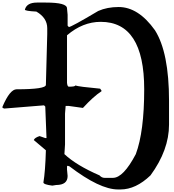

<svg xmlns="http://www.w3.org/2000/svg" viewBox="-20 -1450 1376 1518"><path d="M272.5 -1429.7H342.8Q509.8 -1429.7 509.8 -1383.8L514.6 -1333V-1247.1L524.4 -1236.3Q543 -1236.3 756.8 -1363.3Q827.1 -1394.5 918 -1394.5Q1074.2 -1394.5 1205.1 -1210.9Q1316.4 -1035.2 1316.4 -653.3V-464.8Q1316.4 -263.7 1169.9 -63.5Q1053.7 47.9 932.6 47.9H913.1Q768.6 47.9 529.3 -134.8L514.6 -139.6L509.8 -134.8V-109.4L514.6 -58.6Q514.6 12.7 423.8 12.7L393.6 17.6Q323.2 8.8 323.2 -7.8Q337.9 -92.8 342.8 -261.7L247.1 -342.8Q253.9 -361.3 293 -374L337.9 -358.4H347.7L337.9 -607.4L328.1 -617.2L14.6 -591.8L0 -596.7V-607.4Q58.6 -744.1 111.3 -744.1Q342.8 -744.1 342.8 -779.3L353.5 -1180.7V-1226.6Q353.5 -1308.6 267.6 -1358.4Q176.8 -1363.3 176.8 -1374Q191.4 -1429.7 272.5 -1429.7ZM509.8 -1170.9V-794.9Q512.7 -764.6 524.4 -764.6Q575.2 -764.6 575.2 -774.4Q601.6 -764.6 771.5 -749L782.2 -734.4V-728.5Q717.8 -686.5 635.7 -596.7L524.4 -612.3H499L494.1 -551.8V-307.6L489.3 -231.4Q584 -142.6 766.6 -63.5Q784.2 -43.9 806.6 -43.9H873Q955.1 -43.9 1053.7 -231.4Q1120.1 -409.2 1120.1 -744.1Q1120.1 -1277.3 776.4 -1277.3Q633.8 -1277.3 509.8 -1170.9Z"/></svg>

Font: EG Dragon Caps 
Style: Regular
Weight: 400
Designer: Bill Roach / W.K. Roach
Version: Version 1.00 April 18, 2012, initial release